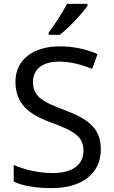

<svg xmlns="http://www.w3.org/2000/svg" viewBox="-20 -964 589 994"><path d="M433 -934V-944H327C304 -899 261 -833 232 -796V-784H290C337 -820 408 -897 433 -934ZM502 -191C502 -303 433 -350 307 -397C191 -440 151 -469 151 -541C151 -603 197 -645 286 -645C348 -645 407 -628 457 -607L485 -684C431 -708 366 -724 288 -724C153 -724 60 -655 60 -542C60 -431 122 -374 244 -330C373 -283 412 -253 412 -183C412 -112 357 -68 251 -68C175 -68 99 -89 51 -110V-24C96 -2 167 10 247 10C403 10 502 -64 502 -191Z"/></svg>

Font: Noto Sans Gujarati UI
Style: Regular
Weight: 400
Designer: Jelle Bosma - Monotype Design Team, Universal Thirst
Foundry: Monotype Imaging Inc.
Version: Version 2.106